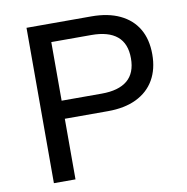

<svg xmlns="http://www.w3.org/2000/svg" viewBox="-79 -782 835 858"><g transform="rotate(-10 338.5 -352.5)"><path d="M97 0V-705H391Q467 -705 520.5 -679.5Q574 -654 602 -606.5Q630 -559 630 -491Q630 -424 602 -375.5Q574 -327 520.5 -301Q467 -275 391 -275H195V0ZM195 -357H377Q454 -357 493.5 -390Q533 -423 533 -490Q533 -557 493.5 -590Q454 -623 377 -623H195Z"/></g></svg>

Font: Nunito Sans 12pt ExtraLight 9pt Medium
Style: Regular
Weight: 500
Version: Version 3.101;gftools[0.9.27]